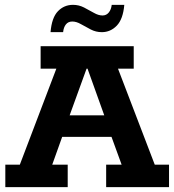

<svg xmlns="http://www.w3.org/2000/svg" viewBox="-20 -774 721 794"><path d="M2 0V-93H62L213 -490H148V-583H533V-490H468L620 -93H679V0H419V-93H483L428 -244L470 -208H212L250 -244L196 -93H260V0ZM256 -264 235 -297H442L423 -264L342 -490H338ZM401 -641Q377 -641 355.5 -652Q334 -663 315 -674Q296 -685 279 -685Q262 -685 252.5 -673Q243 -661 241 -641H189Q194 -701 219.5 -727.5Q245 -754 282 -754Q306 -754 327.5 -743Q349 -732 368 -721Q387 -710 404 -710Q420 -710 430 -722.5Q440 -735 442 -754H494Q489 -695 463 -668Q437 -641 401 -641Z"/></svg>

Font: Rokkitt
Style: Bold
Weight: 700
Designer: Vernon Adams
Foundry: Vernon Adams
Version: Version 3.103